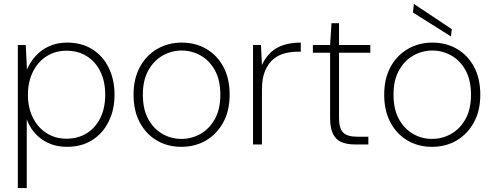

<svg xmlns="http://www.w3.org/2000/svg" viewBox="-20 -729 2492 969"><path d="M70 220V-502H110L116 -378Q131 -414 159 -445.5Q187 -477 227.5 -495.5Q268 -514 318 -514Q393 -514 446.5 -480Q500 -446 529 -386.5Q558 -327 558 -251Q558 -175 528.5 -115.5Q499 -56 445.5 -22Q392 12 318 12Q246 12 192.5 -25Q139 -62 115 -127V220ZM316 -29Q373 -29 417 -56Q461 -83 486 -133Q511 -183 511 -251Q511 -319 486 -369Q461 -419 417 -446Q373 -473 316 -473Q259 -473 215 -445Q171 -417 146 -366.5Q121 -316 121 -251Q121 -185 146 -135Q171 -85 215 -57Q259 -29 316 -29Z M895 12Q826 12 771.5 -20Q717 -52 685.5 -111Q654 -170 654 -251Q654 -332 686 -391Q718 -450 773.5 -482Q829 -514 897 -514Q967 -514 1021.5 -482Q1076 -450 1107.5 -391.5Q1139 -333 1139 -251Q1139 -170 1106.5 -111Q1074 -52 1019.5 -20Q965 12 895 12ZM895 -28Q947 -28 991.5 -53Q1036 -78 1064 -127.5Q1092 -177 1092 -251Q1092 -325 1064.5 -374.5Q1037 -424 992.5 -449Q948 -474 897 -474Q846 -474 801.5 -449Q757 -424 729 -374.5Q701 -325 701 -251Q701 -177 728.5 -127.5Q756 -78 800 -53Q844 -28 895 -28Z M1257 0V-502H1297L1302 -401Q1320 -440 1347 -465Q1374 -490 1412 -502Q1450 -514 1498 -514V-468H1481Q1451 -468 1419.5 -460.5Q1388 -453 1361.5 -432Q1335 -411 1318.5 -373Q1302 -335 1302 -276V0Z M1770 0Q1731 0 1703 -12Q1675 -24 1660.5 -53.5Q1646 -83 1646 -133V-463H1559V-502H1646L1653 -612H1691V-502H1849V-463H1691V-134Q1691 -81 1712 -60Q1733 -39 1783 -39H1839V0Z M2160 12Q2091 12 2036.5 -20Q1982 -52 1950.5 -111Q1919 -170 1919 -251Q1919 -332 1951 -391Q1983 -450 2038.5 -482Q2094 -514 2162 -514Q2232 -514 2286.5 -482Q2341 -450 2372.5 -391.5Q2404 -333 2404 -251Q2404 -170 2371.5 -111Q2339 -52 2284.5 -20Q2230 12 2160 12ZM2160 -28Q2212 -28 2256.5 -53Q2301 -78 2329 -127.5Q2357 -177 2357 -251Q2357 -325 2329.5 -374.5Q2302 -424 2257.5 -449Q2213 -474 2162 -474Q2111 -474 2066.5 -449Q2022 -424 1994 -374.5Q1966 -325 1966 -251Q1966 -177 1993.5 -127.5Q2021 -78 2065 -53Q2109 -28 2160 -28ZM2256 -545 2064 -666 2069 -709 2260 -582Z"/></svg>

Font: DM Sans 16pt ExtraLight
Style: Regular
Weight: 250
Version: Version 4.004;gftools[0.9.30]